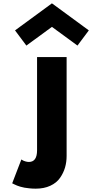

<svg xmlns="http://www.w3.org/2000/svg" viewBox="-20 -855 605 1150"><path d="M70 -673 291 -835 512 -673 444 -582 291 -694 138 -582ZM202 -513V45Q202 115 153 115Q143 115 131.5 111.5Q120 108 114 104L108 100L53 243Q55 244 65.5 249Q76 254 82 256.5Q88 259 101 263Q114 267 126 269Q138 271 156 273Q174 275 194 275Q244 275 281.5 257.5Q319 240 339.5 210.5Q360 181 369.5 148.5Q379 116 379 79V-513Z"/></svg>

Font: Hussar
Style: BoldWeb
Weight: 700
Foundry: Cannot Into Space Fonts
Version: Version 2.00